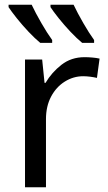

<svg xmlns="http://www.w3.org/2000/svg" viewBox="-20 -786 453 806"><path d="M335 -546Q350 -546 367.5 -544.5Q385 -543 398 -540L387 -459Q374 -462 358.5 -464Q343 -466 329 -466Q288 -466 252 -443.5Q216 -421 194.5 -380.5Q173 -340 173 -286V0H85V-536H157L167 -438H171Q197 -482 238 -514Q279 -546 335 -546ZM289 -766Q305 -732 329.5 -689.5Q354 -647 375 -618V-606H325Q303 -624 276 -652.5Q249 -681 226 -710Q203 -739 192 -756V-766ZM113 -766Q129 -732 153.5 -689.5Q178 -647 199 -618V-606H149Q127 -624 100 -652.5Q73 -681 50 -710Q27 -739 16 -756V-766Z"/></svg>

Font: Noto IKEA Latin
Style: Regular
Weight: 400
Designer: Monotype Design Team
Foundry: Monotype Imaging Inc.
Version: Version 1.0